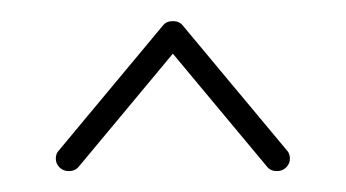

<svg xmlns="http://www.w3.org/2000/svg" viewBox="-20 -538 326 181"><path d="M143 -518.1Q148.1 -518.1 151.7 -514.6Q155.2 -511.1 155.2 -506.3Q155.2 -501.5 152.2 -498.5L54.1 -380.7Q50.7 -376.7 44.8 -376.7Q39.6 -376.7 36.1 -380.2Q32.6 -383.7 32.6 -388.5Q32.6 -393.3 35.6 -396.3L133.7 -514.1Q137 -518.1 143 -518.1ZM130.7 -506.3Q130.7 -511.1 134.3 -514.6Q137.8 -518.1 143 -518.1Q148.9 -518.1 152.2 -514.1L250.4 -396.3Q253.3 -393.3 253.3 -388.5Q253.3 -383.7 249.8 -380.2Q246.3 -376.7 241.1 -376.7Q235.2 -376.7 231.9 -380.7L133.7 -498.5Q130.7 -501.5 130.7 -506.3Z"/></svg>

Font: 26F Galaxy Sans Thin
Style: Regular
Weight: 100
Designer: C₂₉H₂₅N₃O₅
Version: Version 1.100